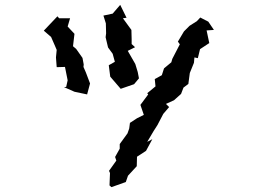

<svg xmlns="http://www.w3.org/2000/svg" viewBox="-20 -717 1040 789"><path d="M443 -661 405 -653 415 -621 416 -580 414 -564 424 -522 443 -496 452 -463 427 -449 433 -402 476 -352 531 -371 551 -395 546 -421 536 -454 505 -508 535 -523 521 -536V-556L520 -594L485 -642L500 -644L474 -697ZM160 -591 190 -565 204 -533 213 -512 210 -481 213 -441 247 -442 258 -387 252 -360 243 -359 286 -340 338 -329 350 -374 333 -419 323 -442 324 -452 319 -479 293 -516 280 -527 286 -578 258 -608 268 -642H223L216 -650ZM428 -15 432 -6 430 45 438 52 497 31 506 5 542 -34 543 -73 580 -97 606 -145 585 -134 611 -178 627 -203 651 -249 675 -277 662 -290 695 -305 724 -331 734 -357 754 -372 760 -417 777 -459 779 -481 793 -478 802 -515 840 -540 829 -592 859 -594 836 -628 803 -645 789 -630 759 -611 736 -588 711 -546 719 -535 688 -475 684 -461 654 -436 645 -408 616 -392 619 -362 585 -334 589 -329 557 -286 571 -245 543 -231 514 -212 511 -189 504 -169 472 -125V-106L453 -72L458 -57Z"/></svg>

Font: チョークS
Style: Regular
Weight: 400
Designer: [Stick] Fontworks Inc.
Foundry: [Stick] Fontworks Inc.
Version: Version 1.200;FEAKit 1.0